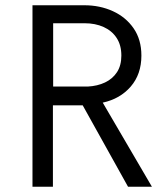

<svg xmlns="http://www.w3.org/2000/svg" viewBox="-20 -709 636 730"><path d="M557.6 1H466.8L294.4 -308.6H181.2V1H103.5V-689H300.8Q359.9 -689 409.2 -666.5Q458.5 -644 488 -601.3Q517.6 -558.6 517.6 -497.6Q517.6 -426.8 477.1 -379.9Q436.5 -333 370.6 -318.8ZM313.5 -379.9Q350.6 -381.8 379.4 -395.5Q408.2 -409.2 424.8 -434.6Q441.4 -460 441.4 -497.6Q441.4 -537.6 423.3 -564.9Q405.3 -592.3 373.8 -606.4Q342.3 -620.6 301.8 -620.6H182.1V-379.9Z"/></svg>

Font: Acari Sans
Style: Regular
Weight: 400
Designer: Alfredo Marco Pradil and Stefan Peev
Foundry: Hanken Design Co.
Version: Version 1.045;February 4, 2021;FontCreator 13.0.0.2655 64-bi